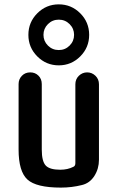

<svg xmlns="http://www.w3.org/2000/svg" viewBox="-20 -852 540 882"><path d="M259.8 9.8Q146.5 9.8 106 -27.3Q65.4 -64.5 65.4 -165V-465.8Q65.4 -488.3 80.6 -503.9Q95.7 -519.5 119.1 -519.5Q141.6 -519.5 156.7 -504.4Q171.9 -489.3 171.9 -465.8V-165Q171.9 -111.3 189.9 -91.8Q208 -72.3 256.8 -72.3Q291 -72.3 317.4 -85.9Q326.2 -89.8 326.2 -102.5V-464.8Q326.2 -488.3 342.3 -503.9Q358.4 -519.5 380.4 -519.5Q402.3 -519.5 418.5 -503.9Q434.6 -488.3 434.6 -464.8V-118.2Q434.6 -77.1 413.6 -43.9Q392.6 -10.7 356.4 -2Q309.6 9.8 259.8 9.8ZM299.8 -642.6Q320.3 -663.1 320.3 -691.9Q320.3 -720.7 299.8 -741.2Q279.3 -761.7 250 -761.7Q220.7 -761.7 200.2 -741.2Q179.7 -720.7 179.7 -691.9Q179.7 -663.1 200.2 -642.6Q220.7 -622.1 250 -622.1Q279.3 -622.1 299.8 -642.6ZM151.4 -592.8Q110.4 -633.8 110.4 -691.9Q110.4 -750 151.4 -791Q192.4 -832 250 -832Q307.6 -832 348.6 -791Q389.6 -750 389.6 -691.9Q389.6 -633.8 348.6 -592.8Q307.6 -551.8 250 -551.8Q192.4 -551.8 151.4 -592.8Z"/></svg>

Font: Rounded-X Mgen+ 1mn medium
Style: Regular
Weight: 500
Designer: [Source Han Sans]
Ryoko NISHIZUKA  (kana & ideographs); Paul D. Hunt (Latin, Greek & Cyrillic); Wenlong ZHANG  (bopomofo
Version: Version 1.059.20150602